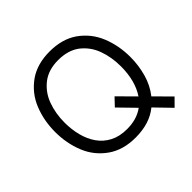

<svg xmlns="http://www.w3.org/2000/svg" viewBox="-182 -885 1119 1119"><g transform="rotate(-45 377.0 -326.0)"><path d="M652.3 47.4 558.1 -49.8Q485.8 9.8 369.1 9.8Q268.1 9.8 198.7 -38.1Q126 -88.9 93 -170.2Q60.1 -251.5 60.1 -345.2Q60.1 -439 93 -520.3Q126 -601.6 198.7 -652.8Q268.1 -700.2 369.1 -700.2Q470.7 -700.2 540.5 -652.8Q613.3 -601.6 646.5 -520.3Q679.7 -439 679.7 -344.7Q679.7 -275.4 661.4 -210.4Q643.1 -145.5 603.5 -95.7L698.7 0.5ZM369.1 -60.5Q449.7 -60.5 504.4 -100.6L407.2 -200.2L452.1 -247.6L550.3 -148.4Q602.1 -225.6 602.1 -345.2Q602.1 -420.4 578.6 -484.9Q555.2 -549.3 501.5 -590.8Q449.2 -629.4 369.1 -629.4Q290 -629.4 238.3 -590.3Q184.6 -548.8 161.1 -484.1Q137.7 -419.4 137.7 -345.2Q137.7 -288.6 150.9 -237.1Q164.1 -185.5 191.9 -146Q219.7 -106.4 263.7 -83.5Q307.6 -60.5 369.1 -60.5Z"/></g></svg>

Font: Acari Sans
Style: Regular
Weight: 400
Designer: Alfredo Marco Pradil and Stefan Peev
Foundry: Hanken Design Co.
Version: Version 1.045;February 4, 2021;FontCreator 13.0.0.2655 64-bi